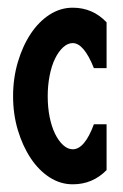

<svg xmlns="http://www.w3.org/2000/svg" viewBox="-20 -474 320 499"><path d="M169 -454Q221 -454 257 -416V-297H224Q198 -362 169 -362Q156 -362 144 -351Q132 -340 123 -321.5Q114 -303 109 -277.5Q104 -252 104 -224Q104 -195 109 -170Q114 -145 123 -126.5Q132 -108 144 -97Q156 -86 169 -86Q200 -86 224 -151H257V-32Q221 5 169 5Q137 5 109 -13Q81 -31 60 -62.5Q39 -94 26.5 -135.5Q14 -177 14 -224Q14 -271 26.5 -313Q39 -355 60 -386.5Q81 -418 109 -436Q137 -454 169 -454Z"/></svg>

Font: Fundamental  Brigade Condensed
Style: Regular
Weight: 400
Width: 3
Designer: Peter Wiegel, original typeface by Carl Albert Fahrenwaldt 1901
Foundry: Peter Wiegel
Version: Version 0.000 2012 initial release